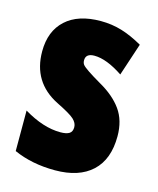

<svg xmlns="http://www.w3.org/2000/svg" viewBox="-92 -629 581 705"><g transform="rotate(15 198.5 -276.5)"><path d="M183 10Q95 10 26 -21V-175Q101 -130 166 -130Q189 -130 200 -137Q211 -144 211 -161Q211 -177 196 -191Q181 -205 128 -231Q25 -283 25 -400Q25 -477 72 -520Q119 -563 205 -563Q247 -563 285 -551.5Q323 -540 365 -516L324 -392Q261 -434 215 -434Q182 -434 182 -408Q182 -398 187 -391.5Q192 -385 210.5 -372.5Q229 -360 260 -342Q315 -311 344 -270.5Q373 -230 373 -170Q373 -82 323.5 -36Q274 10 183 10Z"/></g></svg>

Font: Noto Sans UI CondBlack
Style: Regular
Weight: 900
Width: 3
Designer: Monotype Design Team
Foundry: Monotype Imaging Inc.
Version: Version 1.001